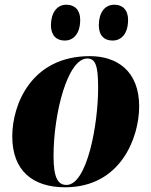

<svg xmlns="http://www.w3.org/2000/svg" viewBox="-20 -784 641 814"><path d="M458 -612C489 -612 523 -635 523 -700C523 -743 499 -764 465 -764C423 -764 399 -729 399 -677C399 -634 421 -612 458 -612ZM255 -612C286 -612 320 -635 320 -700C320 -743 296 -764 261 -764C221 -764 196 -729 196 -677C196 -634 219 -612 255 -612ZM256 10C492 10 570 -201 570 -333C570 -484 475 -546 361 -546C113 -546 32 -341 32 -206C32 -60 119 10 256 10ZM262 0C225 0 207 -31 207 -123C207 -302 266 -536 350 -536C386 -536 396 -503 396 -411C396 -255 349 0 262 0Z"/></svg>

Font: Noto Serif Display SemiCondensed Black
Style: Italic
Weight: 900
Width: 4
Italic angle: -12°
Designer: Monotype Design Team
Foundry: Monotype Imaging Inc.
Version: Version 2.009